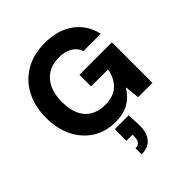

<svg xmlns="http://www.w3.org/2000/svg" viewBox="-271 -864 1310 1310"><g transform="rotate(-45 383.5 -209.5)"><path d="M353 12Q260 12 189 -32.5Q118 -77 77.5 -157Q37 -237 37 -344Q37 -452 79.5 -535Q122 -618 202 -665Q282 -712 392 -712Q518 -712 600.5 -652Q683 -592 707 -486H540Q525 -528 487.5 -551Q450 -574 392 -574Q326 -574 281 -545.5Q236 -517 213 -465.5Q190 -414 190 -344Q190 -272 213 -222Q236 -172 280 -146.5Q324 -121 384 -121Q470 -121 514.5 -166Q559 -211 569 -279H406V-391H719V0H581L570 -104H567Q545 -67 514 -40.5Q483 -14 442.5 -1Q402 12 353 12ZM322 293V234Q348 234 360.5 218Q373 202 373 170V154H314V42H447Q450 71 451 98Q452 125 452 150Q452 215 419.5 254Q387 293 322 293Z"/></g></svg>

Font: DM Sans 36pt Black
Style: Regular
Weight: 900
Designer: Colophon Foundry, Jonny Pinhorn
Foundry: Colophon Foundry
Version: Version 4.004;gftools[0.9.30]